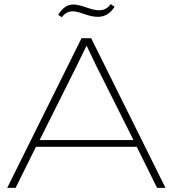

<svg xmlns="http://www.w3.org/2000/svg" viewBox="-20 -915 842 935"><path d="M457 -833Q428 -833 390.5 -846.5Q353 -860 335 -860Q302 -860 281 -831L263 -843Q281 -870 298 -881.5Q315 -893 341 -893Q359 -893 401 -878.5Q443 -864 464 -865Q498 -865 519 -895L538 -882Q507 -833 457 -833ZM15 0 377 -729H424L786 0H745L646 -200H155L56 0ZM173 -233H630L447 -598L403 -690H400L354 -595Z"/></svg>

Font: Mona Sans Expanded ExtraLight
Style: Regular
Weight: 200
Width: 7
Designer: Deni Anggara
Foundry: GitHub
Version: Version 1.001;gftools[0.9.33]